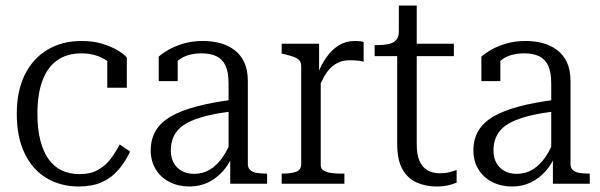

<svg xmlns="http://www.w3.org/2000/svg" viewBox="-20 -668 2183 698"><path d="M269 -35Q310 -35 337.5 -51Q365 -67 383.5 -92Q402 -117 415 -143L453 -117Q435 -79 410 -50Q385 -21 350 -5.5Q315 10 266 10Q201 10 149.5 -20.5Q98 -51 69.5 -110.5Q41 -170 41 -254Q41 -338 70.5 -397Q100 -456 153 -487.5Q206 -519 276 -519Q319 -519 351.5 -509Q384 -499 407 -485.5Q430 -472 441 -459V-349H370V-460Q380 -459 388 -453.5Q396 -448 401.5 -439.5Q407 -431 408.5 -421.5Q410 -412 407 -403Q391 -436 356 -455Q321 -474 276 -474Q223 -474 187.5 -448.5Q152 -423 134 -374Q116 -325 116 -253Q116 -199 126.5 -158Q137 -117 156.5 -89.5Q176 -62 204.5 -48.5Q233 -35 269 -35Z M829 -306V-264Q780 -258 742.5 -249.5Q705 -241 678 -229.5Q651 -218 634.5 -203Q618 -188 609.5 -167.5Q601 -147 601 -121Q601 -95 611.5 -76Q622 -57 641 -46.5Q660 -36 686 -36Q718 -36 744 -52Q770 -68 790.5 -98Q811 -128 824 -168L830 -112Q815 -74 791.5 -47Q768 -20 737 -5Q706 10 669 10Q629 10 597 -6Q565 -22 546.5 -52Q528 -82 528 -121Q528 -162 546 -192.5Q564 -223 601 -244.5Q638 -266 694.5 -281Q751 -296 829 -306ZM817 0V-108L811 -109V-363Q811 -405 800 -429Q789 -453 767 -463.5Q745 -474 713 -474Q667 -474 638 -455.5Q609 -437 592 -410Q590 -420 592 -428.5Q594 -437 599 -444.5Q604 -452 610.5 -457Q617 -462 626 -465V-373H557V-462Q570 -474 592.5 -487Q615 -500 647 -509.5Q679 -519 718 -519Q752 -519 781 -511Q810 -503 832.5 -486Q855 -469 868 -441.5Q881 -414 881 -373V-72Q881 -58 889.5 -50Q898 -42 913 -39.5Q928 -37 948 -37H951V0Z M1302 -515V-443Q1295 -446 1287 -447Q1279 -448 1270 -448.5Q1261 -449 1252 -449Q1231 -449 1214.5 -442.5Q1198 -436 1184 -423Q1170 -410 1158.5 -389.5Q1147 -369 1135 -340L1134 -396Q1147 -432 1166.5 -459.5Q1186 -487 1211.5 -503Q1237 -519 1269 -519Q1280 -519 1289 -518Q1298 -517 1302 -515ZM1004 0V-37H1009Q1038 -37 1056.5 -43.5Q1075 -50 1075 -72V-426Q1075 -441 1068.5 -448.5Q1062 -456 1048.5 -461Q1035 -466 1014 -471L1004 -473V-509H1140V-385L1146 -389V-67Q1146 -54 1157.5 -47.5Q1169 -41 1185 -39Q1201 -37 1214 -37H1232V0Z M1342 -464V-504H1349Q1376 -504 1393.5 -508Q1411 -512 1420.5 -523Q1430 -534 1430 -553L1476 -509H1630V-464ZM1495 -144Q1495 -105 1505.5 -82Q1516 -59 1535 -48.5Q1554 -38 1579 -38Q1598 -38 1613.5 -42Q1629 -46 1640 -50V-4Q1633 -1 1621.5 2.5Q1610 6 1597 8Q1584 10 1568 10Q1529 10 1496 -4Q1463 -18 1443.5 -52Q1424 -86 1424 -144V-494L1430 -501V-648H1495Z M2002 -306V-264Q1953 -258 1915.5 -249.5Q1878 -241 1851 -229.5Q1824 -218 1807.5 -203Q1791 -188 1782.5 -167.5Q1774 -147 1774 -121Q1774 -95 1784.5 -76Q1795 -57 1814 -46.5Q1833 -36 1859 -36Q1891 -36 1917 -52Q1943 -68 1963.5 -98Q1984 -128 1997 -168L2003 -112Q1988 -74 1964.5 -47Q1941 -20 1910 -5Q1879 10 1842 10Q1802 10 1770 -6Q1738 -22 1719.5 -52Q1701 -82 1701 -121Q1701 -162 1719 -192.5Q1737 -223 1774 -244.5Q1811 -266 1867.5 -281Q1924 -296 2002 -306ZM1990 0V-108L1984 -109V-363Q1984 -405 1973 -429Q1962 -453 1940 -463.5Q1918 -474 1886 -474Q1840 -474 1811 -455.5Q1782 -437 1765 -410Q1763 -420 1765 -428.5Q1767 -437 1772 -444.5Q1777 -452 1783.5 -457Q1790 -462 1799 -465V-373H1730V-462Q1743 -474 1765.5 -487Q1788 -500 1820 -509.5Q1852 -519 1891 -519Q1925 -519 1954 -511Q1983 -503 2005.5 -486Q2028 -469 2041 -441.5Q2054 -414 2054 -373V-72Q2054 -58 2062.5 -50Q2071 -42 2086 -39.5Q2101 -37 2121 -37H2124V0Z"/></svg>

Font: Roboto Serif 28pt Condensed Light
Style: Regular
Weight: 300
Width: 3
Designer: Greg Gazdowicz
Foundry: Commercial Type
Version: Version 1.008